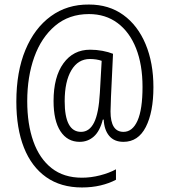

<svg xmlns="http://www.w3.org/2000/svg" viewBox="-20 -736 745 846"><path d="M656 -352Q656 -242 622.5 -176.5Q589 -111 524 -111Q483 -111 461 -137.5Q439 -164 437 -209H433Q420 -158 393.5 -134.5Q367 -111 331 -111Q277 -111 246.5 -157.5Q216 -204 216 -291Q216 -397 259.5 -457Q303 -517 377 -517Q405 -517 431.5 -512Q458 -507 478 -499L469 -309Q469 -293 468 -275Q467 -257 467 -245Q467 -155 524 -155Q564 -155 586 -204.5Q608 -254 608 -353Q608 -451 579.5 -523Q551 -595 498 -634.5Q445 -674 372 -674Q284 -674 223 -622.5Q162 -571 131 -484.5Q100 -398 100 -290Q100 -189 127 -113Q154 -37 207.5 5Q261 47 341 47Q381 47 421.5 36.5Q462 26 491 10V56Q461 72 423 81Q385 90 341 90Q248 90 183.5 44.5Q119 -1 85.5 -85.5Q52 -170 52 -288Q52 -420 92 -516Q132 -612 204 -664.5Q276 -717 372 -716Q460 -716 523.5 -670Q587 -624 621.5 -541.5Q656 -459 656 -352ZM265 -290Q265 -155 337 -155Q374 -155 394.5 -196Q415 -237 420 -327L428 -468Q417 -472 403.5 -474Q390 -476 376 -476Q324 -476 294.5 -426.5Q265 -377 265 -290Z"/></svg>

Font: Noto Sans Gurmukhi UI Condensed Light
Style: Regular
Weight: 300
Width: 3
Designer: Jelle Bosma - Monotype Design Team
Foundry: Monotype Imaging Inc.
Version: Version 2.004; ttfautohint (v1.8.4.7-5d5b)